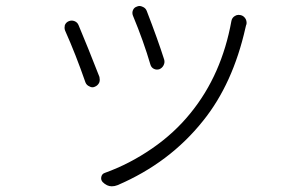

<svg xmlns="http://www.w3.org/2000/svg" viewBox="-20 -579 1040 655"><path d="M433.6 -525.4Q429.7 -535.2 433.6 -544.4Q437.5 -553.7 447.3 -556.6Q451.2 -558.6 456.1 -558.6Q460.9 -558.6 466.8 -555.7Q476.6 -551.8 480.5 -542Q518.6 -443.4 540 -376Q543 -366.2 538.1 -356.4Q533.2 -346.7 523.4 -342.8Q513.7 -339.8 504.9 -344.2Q496.1 -348.6 493.2 -358.4Q469.7 -438.5 433.6 -525.4ZM769.5 -507.8Q771.5 -518.6 781.2 -524.4Q787.1 -528.3 793.9 -528.3Q797.9 -528.3 801.8 -527.3Q812.5 -524.4 818.4 -513.7Q821.3 -507.8 821.3 -501Q821.3 -496.1 819.3 -492.2Q817.4 -486.3 817.4 -484.4Q774.4 -293 672.9 -167Q558.6 -23.4 380.9 52.7Q371.1 56.6 361.3 56.6Q344.7 56.6 330.1 42Q323.2 34.2 325.7 23.9Q328.1 13.7 337.9 10.7Q421.9 -19.5 498.5 -72.3Q575.2 -125 630.9 -194.3Q736.3 -324.2 769.5 -507.8ZM202.1 -474.6Q200.2 -479.5 200.2 -484.4Q200.2 -488.3 201.2 -493.2Q205.1 -502.9 214.8 -506.8Q219.7 -508.8 224.6 -508.8Q229.5 -508.8 234.4 -506.8Q244.1 -502.9 248 -493.2Q279.3 -418.9 319.3 -316.4Q320.3 -311.5 320.3 -306.6Q320.3 -301.8 318.4 -296.9Q313.5 -287.1 303.7 -283.2Q299.8 -281.2 294.9 -281.2Q290 -281.2 285.2 -284.2Q275.4 -288.1 271.5 -297.9Q238.3 -393.6 202.1 -474.6Z"/></svg>

Font: Gen Jyuu Gothic Light
Style: Regular
Weight: 200
Designer: [Source Han Sans]
Ryoko NISHIZUKA  (kana & ideographs); Paul D. Hunt (Latin, Greek & Cyrillic); Wenlong ZHANG  (bopomofo
Version: Version 1.002.20150607